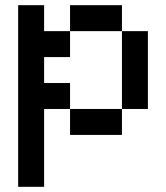

<svg xmlns="http://www.w3.org/2000/svg" viewBox="-20 -520 640 740"><path d="M50 200V-500H150V-400H250V-500H450V-400H550V-100H450V0H250V-100H150V200ZM250 -100H450V-400H250V-300H150V-200H250Z"/></svg>

Font: Matrix Sans
Style: Regular
Weight: 400
Designer: Brad Neil
Version: Version 1.100